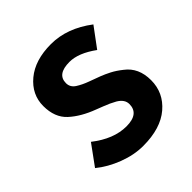

<svg xmlns="http://www.w3.org/2000/svg" viewBox="-164 -691 822 822"><g transform="rotate(-45 247.5 -280.0)"><path d="M239 14Q184 14 126.5 -8Q69 -30 26 -65L93 -157Q171 -96 247.5 -96Q324 -96 324 -155Q324 -183 292 -202Q267 -216 239 -226.5Q211 -237 207 -239Q140 -264 98.5 -302Q57 -340 57 -409.5Q57 -479 114 -526.5Q171 -574 268 -574Q365 -574 456 -505L390 -416Q324 -464 270 -464Q195 -464 195 -410Q195 -385 217.5 -370.5Q240 -356 270.5 -345Q301 -334 320.5 -326.5Q340 -319 362.5 -307.5Q385 -296 410 -276Q462 -237 462 -161.5Q462 -86 403.5 -36Q345 14 239 14Z"/></g></svg>

Font: Swei Fan Sans CJK TC
Style: Bold
Weight: 700
Version: Version 2.130